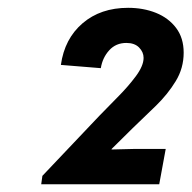

<svg xmlns="http://www.w3.org/2000/svg" viewBox="-20 -915 490 491"><path d="M85.4 -443.8 88.4 -465.3 233.9 -618.7Q253.9 -639.6 280.5 -666.3Q307.1 -692.9 327.1 -719.7Q347.2 -746.6 347.2 -767.1Q347.2 -781.7 335.7 -793.5Q324.2 -805.2 303.2 -805.2Q276.4 -805.2 259.3 -786.4Q242.2 -767.6 237.8 -740.7L135.7 -749Q145 -815.9 191.2 -855.5Q237.3 -895 307.6 -895Q346.7 -895 378.9 -882.1Q411.1 -869.1 430.4 -843.5Q449.7 -817.9 449.7 -780.3Q449.7 -740.7 429.4 -707.5Q409.2 -674.3 379.2 -645Q349.1 -615.7 318.4 -586.4L265.6 -534.2L265.1 -532.7L326.7 -534.2H403.8L387.2 -443.8Z"/></svg>

Font: Reddit Sans
Style: Bold Italic
Weight: 700
Italic angle: -11.25°
Designer: Stephen Hutchings
Version: Version 1.013